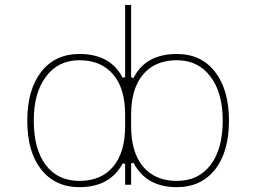

<svg xmlns="http://www.w3.org/2000/svg" viewBox="-20 -773 1040 780"><path d="M698.2 -12.7Q635.7 -12.7 591.8 -37.6Q547.9 -62.5 522.5 -111.3L512.7 -109.4V-22.5H488.3V-107.4L478.5 -109.4Q453.1 -61.5 409.2 -37.1Q365.2 -12.7 302.7 -12.7Q252.9 -12.7 214.4 -30.8Q175.8 -48.8 147.5 -84Q90.8 -156.2 90.8 -283.2Q90.8 -408.2 147.5 -481.4Q175.8 -517.6 214.4 -535.6Q252.9 -553.7 302.7 -553.7Q365.2 -553.7 409.2 -529.8Q453.1 -505.9 478.5 -457L488.3 -460V-752.9H512.7V-459L522.5 -456.1Q546.9 -504.9 590.8 -529.3Q634.8 -553.7 698.2 -553.7Q748 -553.7 786.6 -535.6Q825.2 -517.6 853.5 -481.4Q910.2 -408.2 910.2 -283.2Q910.2 -156.2 853.5 -84Q825.2 -48.8 786.6 -30.8Q748 -12.7 698.2 -12.7ZM698.2 -528.3Q610.4 -528.3 561.5 -470.7Q512.7 -413.1 512.7 -307.6V-258.8Q512.7 -154.3 561.5 -95.7Q610.4 -38.1 698.2 -38.1Q786.1 -38.1 835 -102.5Q884.8 -167 884.8 -283.2Q884.8 -396.5 835 -461.9Q785.2 -528.3 698.2 -528.3ZM302.7 -528.3Q215.8 -528.3 167 -461.9Q117.2 -396.5 117.2 -283.2Q117.2 -167 166 -102.5Q214.8 -38.1 302.7 -38.1Q390.6 -38.1 439.5 -95.7Q488.3 -154.3 488.3 -258.8V-307.6Q488.3 -414.1 439.5 -470.7Q390.6 -528.3 302.7 -528.3Z"/></svg>

Font: Mgen+ 1m thin
Style: Regular
Weight: 100
Designer: [Source Han Sans]
Ryoko NISHIZUKA  (kana & ideographs); Paul D. Hunt (Latin, Greek & Cyrillic); Wenlong ZHANG  (bopomofo
Version: Version 1.059.20150602